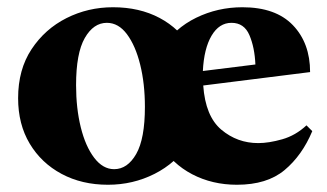

<svg xmlns="http://www.w3.org/2000/svg" viewBox="-20 -495 904 530"><path d="M292 -475Q365 -475 420.5 -445.5Q476 -416 508 -362Q540 -308 540 -236Q540 -157 503 -101Q466 -45 406.5 -15Q347 15 278 15Q206 15 150 -15Q94 -45 62 -98.5Q30 -152 30 -224Q30 -303 67 -359Q104 -415 163.5 -445Q223 -475 292 -475ZM295 -28Q332 -28 356 -70Q380 -112 380 -200Q380 -264 367 -316.5Q354 -369 330.5 -400.5Q307 -432 275 -432Q238 -432 214 -390Q190 -348 190 -260Q190 -196 203 -143.5Q216 -91 240 -59.5Q264 -28 295 -28ZM634 15Q566 15 510.5 -14Q455 -43 422.5 -97Q390 -151 390 -225Q390 -305 426 -361Q462 -417 521.5 -446Q581 -475 649 -475Q741 -475 788.5 -425.5Q836 -376 836 -296L541 -259Q547 -174 591 -137Q635 -100 693 -100Q722 -100 759 -110.5Q796 -121 826 -149L842 -133Q814 -66 765.5 -25.5Q717 15 634 15ZM619 -432Q585 -432 564 -396.5Q543 -361 540 -299L685 -317Q683 -364 668.5 -398Q654 -432 619 -432Z"/></svg>

Font: Bona Nova SC
Style: Bold
Weight: 700
Designer: Mateusz Machalski
Foundry: Capitalics
Version: Version 4.001; ttfautohint (v1.8.4.7-5d5b)